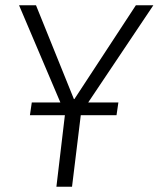

<svg xmlns="http://www.w3.org/2000/svg" viewBox="-20 -705 599 725"><path d="M285 -270 252 0H193L225 -270H93L100 -318H208L52 -685H116L259 -331H261L493 -685H559L313 -318H427L420 -270Z"/></svg>

Font: Glekhifnjqigglhiwekvrgaqftz
Style: Regular
Weight: 300
Italic angle: -8°
Designer: Carrois Corporate & Edenspiekermann
Foundry: Carrois Corporate GbR & Edenspiekermann AG
Version: Version 2.001